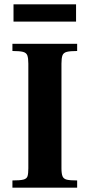

<svg xmlns="http://www.w3.org/2000/svg" viewBox="-20 -861 412 881"><path d="M37 0V-33Q72 -33 87.5 -37Q103 -41 106.5 -53Q110 -65 110 -89V-569Q110 -594 105.5 -606.5Q101 -619 85.5 -623Q70 -627 37 -627V-660H334V-627Q302 -627 286.5 -623Q271 -619 266.5 -606.5Q262 -594 262 -569V-89Q262 -64 267 -52Q272 -40 287 -36.5Q302 -33 334 -33V0ZM42 -762V-841H329V-762Z"/></svg>

Font: Frank Ruhl Libre
Style: Bold
Weight: 700
Designer: Yanek Iontef
Foundry: Fontef
Version: Version 6.004